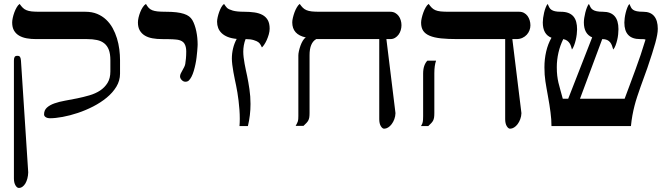

<svg xmlns="http://www.w3.org/2000/svg" viewBox="-20 -637 3375 970"><path d="M122.6 233.9Q122.1 250 118.4 264.4Q114.7 278.8 108.4 289.6Q102.1 300.3 93.5 306.4Q85 312.5 75.2 312.5Q65.9 312.5 58.1 299.3Q50.3 286.1 50.3 264.2V-330.6Q50.3 -342.8 53.7 -348.9Q57.1 -355 67.9 -355Q78.1 -355 81.5 -348.9Q85 -342.8 85.9 -330.6ZM411.1 -577.6Q444.8 -577.6 470.7 -566.9Q496.6 -556.2 516.1 -537.8Q535.6 -519.5 549.1 -495.1Q562.5 -470.7 570.8 -443.6Q579.1 -416.5 582.8 -387.9Q586.4 -359.4 586.4 -333V-264.6Q586.4 -229.5 567.9 -199Q549.3 -168.5 519 -143.6Q488.8 -118.7 450.7 -99.1Q412.6 -79.6 373 -66.4Q333.5 -53.2 296.6 -46.4Q259.8 -39.6 232.4 -39.6Q229.5 -39.6 224.4 -40.3Q219.2 -41 214.4 -43.2Q209.5 -45.4 206.1 -49.3Q202.6 -53.2 202.6 -59.1Q202.6 -80.1 217 -93.3Q231.4 -106.4 254.9 -114.7Q278.3 -123 308.6 -128.4Q338.9 -133.8 370.1 -140.1Q401.4 -146.5 431.6 -155.3Q461.9 -164.1 485.4 -179.4Q508.8 -194.8 523.2 -218Q537.6 -241.2 537.6 -275.9V-333Q537.6 -364.7 529.8 -385.3Q522 -405.8 506.8 -418Q491.7 -430.2 470 -434.8Q448.2 -439.5 419.9 -439.5H162.1Q137.2 -439.5 115.2 -443.4Q93.3 -447.3 76.9 -456.8Q60.5 -466.3 51 -482.4Q41.5 -498.5 41.5 -523.4Q41.5 -532.7 44.4 -546.6Q47.4 -560.5 52.5 -574.5Q57.6 -588.4 64.5 -600.1Q71.3 -611.8 79.1 -617.2Q87.4 -605.5 95 -597.9Q102.5 -590.3 113.3 -585.7Q124 -581.1 139.9 -579.3Q155.8 -577.6 181.2 -577.6Z M916.5 -224.1Q906.2 -224.1 897.9 -232.9Q889.6 -241.7 889.6 -251Q889.6 -258.3 893.3 -265.9Q897 -273.4 901.6 -281.5Q906.2 -289.6 910.4 -297.9Q914.6 -306.2 916 -314Q918 -326.2 919.4 -341.8Q920.9 -357.4 920.9 -377Q920.9 -401.9 911.6 -416.7Q902.3 -431.6 878.9 -436Q874.5 -436.5 868.4 -437.3Q862.3 -438 853 -438.5Q843.8 -439 830.3 -439.2Q816.9 -439.5 797.9 -439.5Q772.9 -439.5 750.7 -443.4Q728.5 -447.3 712.2 -457Q695.8 -466.8 686.3 -482.9Q676.8 -499 676.8 -523.9Q676.8 -534.2 679.9 -548.1Q683.1 -562 688.5 -575.7Q693.8 -589.4 701.4 -600.8Q709 -612.3 717.3 -617.2Q724.1 -605 731.2 -597.4Q738.3 -589.8 749 -585.4Q759.8 -581.1 775.9 -579.3Q792 -577.6 816.9 -577.6Q847.7 -577.6 870.4 -575Q893.1 -572.3 908.9 -567.1Q924.8 -562 935.1 -554.2Q945.3 -546.4 951.7 -535.6Q958 -524.9 963.1 -510.3Q968.3 -495.6 971.7 -479.2Q975.1 -462.9 976.8 -445.6Q978.5 -428.2 978.5 -411.6Q978.5 -410.2 978 -400.9Q977.5 -391.6 976.3 -377.9Q975.1 -364.3 973.1 -347.4Q971.2 -330.6 967.5 -313Q963.9 -295.4 959 -278.8Q954.1 -262.2 947.3 -249Q940.9 -237.3 934.3 -230.7Q927.7 -224.1 916.5 -224.1Z M1303.2 -397.5Q1301.3 -401.9 1296.6 -410.4Q1292 -418.9 1285.2 -423.8Q1278.3 -429.2 1262 -434.3Q1245.6 -439.5 1220.7 -439.5Q1214.8 -424.8 1211.9 -408.4Q1209 -392.1 1209 -376Q1209 -362.8 1210.9 -346.9Q1212.9 -331.1 1215.8 -314.7Q1218.8 -298.3 1222.2 -282.5Q1225.6 -266.6 1228.5 -253.4Q1234.9 -222.7 1240.2 -186.3Q1245.6 -149.9 1245.6 -111.8Q1245.6 -54.2 1232.4 0H1189.9Q1191.4 -17.6 1191.4 -36.6Q1191.4 -59.1 1189.7 -82.5Q1188 -106 1185.3 -127.9Q1182.6 -149.9 1179.4 -169.4Q1176.3 -189 1172.9 -204.6Q1169.9 -218.3 1166.3 -236.1Q1162.6 -253.9 1159.2 -272.7Q1155.8 -291.5 1153.6 -309.6Q1151.4 -327.6 1151.4 -340.8Q1151.4 -367.2 1157.5 -392.6Q1163.6 -418 1175.8 -440.4Q1149.4 -442.9 1130.6 -450.4Q1111.8 -458 1099.9 -469.5Q1087.9 -481 1082.3 -495.6Q1076.7 -510.3 1076.7 -527.3Q1076.7 -536.6 1079.6 -549.8Q1082.5 -563 1087.2 -576.2Q1091.8 -589.4 1098.1 -600.6Q1104.5 -611.8 1111.8 -617.2Q1115.7 -610.8 1119.6 -606Q1123.5 -601.1 1127 -597.2Q1135.3 -589.4 1155.8 -583.5Q1176.3 -577.6 1213.9 -577.6Q1241.7 -577.6 1265.4 -574.2Q1289.1 -570.8 1306.2 -561.5Q1323.2 -552.2 1332.8 -535.6Q1342.3 -519 1342.3 -492.2Q1342.3 -478.5 1337.9 -463.1Q1333.5 -447.8 1327.4 -434.3Q1321.3 -420.9 1314.5 -410.9Q1307.6 -400.9 1303.2 -397.5Z M1896 -439.5H1577.6Q1543.9 -420.4 1543.9 -358.4V-66.9Q1543.9 -52.7 1542.5 -43.9Q1541 -35.2 1537.6 -28.6Q1534.2 -22 1528.3 -15.9Q1522.5 -9.8 1513.2 -1H1473.6Q1478 -8.8 1480.7 -14.2Q1483.4 -19.5 1484.9 -24.4Q1486.3 -29.3 1486.8 -35.4Q1487.3 -41.5 1487.3 -51.3V-357.4Q1487.3 -365.7 1490.2 -379.2Q1493.2 -392.6 1498 -406.2Q1502.9 -419.9 1509.8 -431.4Q1516.6 -442.9 1524.9 -447.8Q1456.5 -462.4 1456.5 -523.9Q1456.5 -533.7 1459.7 -547.4Q1462.9 -561 1468 -575Q1473.1 -588.9 1480 -600.3Q1486.8 -611.8 1494.1 -617.2Q1502.4 -605.5 1510 -597.9Q1517.6 -590.3 1528.3 -585.7Q1539.1 -581.1 1554.9 -579.3Q1570.8 -577.6 1596.2 -577.6H1951.7Q1965.8 -577.6 1976.3 -571.8Q1986.8 -565.9 1993.9 -556.4Q2001 -546.9 2004.6 -534.7Q2008.3 -522.5 2008.3 -509.8Q2008.3 -497.1 2004.6 -484.6Q2001 -472.2 1993.7 -462.2Q1986.3 -452.1 1975.8 -445.8Q1965.3 -439.5 1951.7 -439.5H1932.1L1978 -65.4Q1977.5 -49.3 1972.2 -34.9Q1966.8 -20.5 1958.7 -9.8Q1950.7 1 1940.7 7.1Q1930.7 13.2 1920.9 13.2Q1911.6 13.2 1903.8 0Q1896 -13.2 1896 -35.2Z M2183.1 -330.6Q2174.3 -306.2 2174.3 -266.6V-65.9Q2174.3 -51.8 2172.9 -43Q2171.4 -34.2 2168 -27.6Q2164.6 -21 2158.7 -14.9Q2152.8 -8.8 2143.6 0H2106.9Q2110.8 -6.3 2113 -11.5Q2115.2 -16.6 2115.7 -20.5Q2117.7 -28.3 2117.7 -50.3V-265.1Q2117.7 -288.1 2123.5 -304.4Q2129.4 -320.8 2139.2 -330.6ZM2532.2 -439.5H2291.5Q2243.2 -439.5 2208.3 -443.1Q2173.3 -446.8 2150.9 -456.3Q2128.4 -465.8 2117.9 -481.7Q2107.4 -497.6 2107.4 -522.5Q2107.4 -532.2 2110.6 -546.1Q2113.8 -560.1 2118.9 -574.2Q2124 -588.4 2130.9 -600.1Q2137.7 -611.8 2145.5 -617.2Q2153.8 -605.5 2161.4 -597.9Q2168.9 -590.3 2179.4 -585.7Q2189.9 -581.1 2206.1 -579.3Q2222.2 -577.6 2247.6 -577.6H2603Q2616.7 -577.6 2627.4 -571.8Q2638.2 -565.9 2645.3 -556.2Q2652.3 -546.4 2656 -534.2Q2659.7 -522 2659.7 -508.8Q2659.7 -496.1 2655 -483.9Q2650.4 -471.7 2641.4 -461.7Q2632.3 -451.7 2619.1 -445.6Q2606 -439.5 2588.4 -439.5H2568.4L2614.3 -65.4Q2613.8 -49.3 2608.4 -34.9Q2603 -20.5 2595 -9.8Q2586.9 1 2576.9 7.1Q2566.9 13.2 2557.1 13.2Q2547.9 13.2 2540 0Q2532.2 -13.2 2532.2 -35.2Z M3135.7 -138.2Q3150.4 -177.7 3164.1 -214.4Q3177.7 -251 3190.9 -286.9Q3204.1 -322.8 3216.6 -359.6Q3229 -396.5 3241.2 -437Q3236.8 -439 3230.2 -439.2Q3223.6 -439.5 3213.4 -439.5Q3134.3 -439.5 3134.3 -522.9Q3134.3 -532.2 3136 -545.7Q3137.7 -559.1 3141.1 -572.8Q3144.5 -586.4 3149.2 -598.4Q3153.8 -610.4 3159.7 -617.2Q3164.1 -606.9 3168 -599.4Q3171.9 -591.8 3179 -587.2Q3186 -582.5 3197.8 -580.1Q3209.5 -577.6 3229.5 -577.6Q3266.6 -577.6 3284.9 -555.4Q3303.2 -533.2 3303.2 -491.7Q3303.2 -477.5 3300 -460.2Q3296.9 -442.9 3290.5 -419.4Q3284.2 -396 3274.2 -365.2Q3264.2 -334.5 3250.5 -293.5Q3243.2 -272.5 3234.1 -248Q3225.1 -223.6 3216.1 -198.2Q3207 -172.9 3199 -148.2Q3190.9 -123.5 3185.5 -102.1Q3179.7 -79.6 3175 -54.2Q3170.4 -28.8 3167.5 0H2766.1Q2766.1 -17.1 2764.9 -34.2Q2763.7 -51.3 2761.2 -69.8Q2758.8 -88.4 2755.6 -108.9Q2752.4 -129.4 2748 -152.8Q2744.1 -174.3 2741 -192.1Q2737.8 -210 2735.4 -226.3Q2732.9 -242.7 2731.7 -259.8Q2730.5 -276.9 2730.5 -296.9Q2730.5 -338.4 2739.3 -376.5Q2748 -414.6 2766.1 -446.3Q2722.2 -462.9 2722.2 -523.9Q2722.2 -533.2 2723.9 -546.4Q2725.6 -559.6 2728.8 -573Q2731.9 -586.4 2736.6 -598.4Q2741.2 -610.4 2746.6 -617.2Q2751 -606.9 2755.1 -599.4Q2759.3 -591.8 2766.4 -587.2Q2773.4 -582.5 2784.4 -580.1Q2795.4 -577.6 2813 -577.6Q2835.9 -577.6 2851.6 -571.5Q2867.2 -565.4 2877 -554Q2886.7 -542.5 2891.1 -526.1Q2895.5 -509.8 2895.5 -488.8Q2895.5 -478 2893.8 -463.6Q2892.1 -449.2 2888.7 -434.8Q2885.3 -420.4 2880.4 -407.5Q2875.5 -394.5 2869.6 -386.7Q2867.7 -393.6 2865.2 -401.9Q2862.8 -410.2 2858.2 -417.7Q2853.5 -425.3 2845.7 -431.2Q2837.9 -437 2825.7 -439.5Q2809.6 -407.2 2801.3 -370.8Q2793 -334.5 2793 -297.9Q2793 -272.9 2795.2 -254.6Q2797.4 -236.3 2801.3 -219.2Q2805.2 -202.1 2810.8 -183.3Q2816.4 -164.6 2823.2 -138.2H2850.6L2971.7 -448.2Q2929.7 -465.8 2929.7 -523.9Q2929.7 -533.2 2931.6 -546.4Q2933.6 -559.6 2937 -573.2Q2940.4 -586.9 2945.1 -598.9Q2949.7 -610.8 2955.1 -617.2Q2959.5 -606.9 2963.9 -599.4Q2968.3 -591.8 2975.8 -587.2Q2983.4 -582.5 2995.1 -580.1Q3006.8 -577.6 3025.9 -577.6Q3104.5 -577.6 3104.5 -489.7Q3104.5 -478 3103 -463.6Q3101.6 -449.2 3098.1 -434.8Q3094.7 -420.4 3089.8 -407.5Q3085 -394.5 3078.1 -386.7Q3075.2 -397 3071.8 -406.5Q3068.4 -416 3062.5 -423.3Q3056.6 -430.7 3047.1 -435.1Q3037.6 -439.5 3022.5 -439.5L2910.2 -138.2H3135.7Z"/></svg>

Font: Cardo
Style: Bold
Weight: 700
Designer: David J. Perry
Foundry: David J. Perry
Version: Version 1.0011